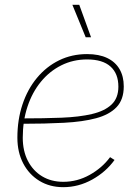

<svg xmlns="http://www.w3.org/2000/svg" viewBox="-20 -775 581 803"><path d="M244.6 7.8Q188 7.8 144.8 -18.6Q101.6 -44.9 77.1 -91.6Q52.7 -138.2 52.7 -199.2Q52.7 -274.4 74 -338.1Q95.2 -401.9 134.5 -449.2Q173.8 -496.6 227.1 -522.7Q280.3 -548.8 344.2 -548.8Q394 -548.8 428.2 -532.5Q462.4 -516.1 480 -485.8Q497.6 -455.6 497.6 -413.6Q497.6 -358.4 467.5 -326.9Q437.5 -295.4 381.8 -280.5Q326.2 -265.6 247.3 -261.5Q168.5 -257.3 71.8 -257.3V-279.8Q162.6 -279.8 236.8 -282.7Q311 -285.6 364.3 -298.1Q417.5 -310.5 446.3 -337.6Q475.1 -364.7 475.1 -412.6Q475.1 -467.3 442.1 -496.8Q409.2 -526.4 344.2 -526.4Q285.6 -526.4 236.3 -501.7Q187 -477.1 150.9 -432.9Q114.7 -388.7 95 -329.1Q75.2 -269.5 75.2 -199.2Q75.2 -143.6 96.7 -102.1Q118.2 -60.5 156.2 -37.6Q194.3 -14.6 244.6 -14.6Q303.2 -14.6 355.2 -43.7Q407.2 -72.8 440.4 -117.7L459 -106Q423.3 -56.2 366 -24.2Q308.6 7.8 244.6 7.8ZM338.4 -619.1 282.7 -754.9H311.5L360.8 -619.1Z"/></svg>

Font: Inter 17pt Thin
Style: Italic
Weight: 250
Italic angle: -9.3988°
Version: Version 4.001;git-66647c0bb